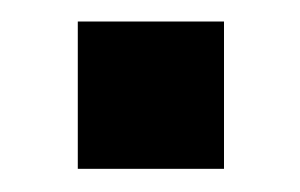

<svg xmlns="http://www.w3.org/2000/svg" viewBox="-20 -354 272 174"><path d="M50.5 -201V-334.5H183V-201Z"/></svg>

Font: Nunito Sans 12pt ExtraLight SemiCondensed
Style: Regular
Weight: 200
Width: 4
Version: Version 3.101;gftools[0.9.27]